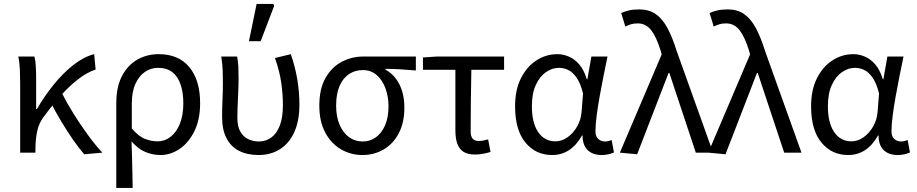

<svg xmlns="http://www.w3.org/2000/svg" viewBox="-20 -772 4636 971"><path d="M82 0V-352.6Q82 -382 80.6 -417.8Q79.3 -453.6 72.5 -486.1H154.1Q159.4 -466.8 161.1 -435.9Q162.8 -404.9 162.8 -372.7V-220.6H166.8Q205.3 -287.2 252.8 -345.5Q300.2 -403.8 352.4 -444.5Q404.6 -485.1 456.3 -498.1L463.6 -420.3Q423.4 -406.9 381.4 -376Q339.3 -345 294.1 -295.9Q248.9 -246.8 199.4 -178.8Q177.4 -149.6 168.7 -111.3Q160 -72.9 159.3 -25.3V0ZM405.8 8.2Q378.7 -23 349 -65.9Q319.3 -108.8 290.6 -156.6Q262 -204.3 238.4 -250L292.4 -302.6Q316.7 -253.9 350.4 -199.5Q384.1 -145.1 422.1 -92.9Q460 -40.8 497.4 0Z M568 178.5V-248.2Q568 -332.9 597.2 -388.1Q626.3 -443.3 674.9 -470.7Q723.4 -498.1 782.4 -498.1Q883.9 -498.1 938 -431.8Q992.1 -365.5 992.1 -250.4Q992.1 -167.6 963.3 -109Q934.6 -50.4 888.7 -19.2Q842.8 12 791.7 12Q752.9 12 715.9 -3.1Q678.8 -18.2 645.3 -57Q646.7 -13.4 647.7 24.1Q648.8 61.5 649.5 98.6Q650.3 135.7 651 178.5ZM777.5 -57.2Q813.3 -57.2 842.9 -80.3Q872.6 -103.3 889.8 -146.5Q907.1 -189.7 907.1 -249.7Q907.1 -303.3 893.7 -343.7Q880.3 -384 852.2 -406.5Q824.1 -428.9 778.9 -428.9Q743.6 -428.9 713.4 -408.6Q683.3 -388.4 664.9 -348.1Q646.6 -307.9 646.6 -246.9V-122.6Q681 -81.9 713.4 -69.5Q745.8 -57.2 777.5 -57.2Z M1287.8 12Q1230 12 1188.4 -9.4Q1146.9 -30.8 1125 -73.9Q1103.2 -116.9 1103.2 -180.5Q1103.2 -223.9 1105.2 -266.7Q1107.2 -309.5 1107.2 -352.6Q1107.2 -382 1106.2 -414.9Q1105.1 -447.9 1099 -486.1H1179.1Q1184.4 -461.1 1185.5 -433Q1186.5 -404.9 1186.5 -372.7Q1186.5 -331.8 1183.5 -276.4Q1180.5 -220.9 1180.5 -175.6Q1180.5 -132.2 1195.6 -106.1Q1210.7 -80.1 1235.4 -68.3Q1260.1 -56.5 1289.1 -56.5Q1324.1 -56.5 1351.6 -76.2Q1379 -95.9 1394.9 -136.5Q1410.7 -177.2 1410.7 -240.3Q1410.7 -296 1402.3 -354.1Q1393.9 -412.2 1370.6 -478.5L1450.6 -498.1Q1472.6 -435 1483.4 -371.4Q1494.2 -307.8 1494.2 -243Q1494.2 -160.5 1468.2 -103.5Q1442.2 -46.5 1395.6 -17.3Q1348.9 12 1287.8 12ZM1239 -563.7 1277.8 -752.1H1361.9L1366.8 -742.9L1298.3 -563.7Z M1812.9 12Q1754.1 12 1704.5 -16.9Q1654.8 -45.7 1624.9 -101.5Q1594.9 -157.2 1594.9 -237.7Q1594.9 -323 1626.5 -378.2Q1658.1 -433.3 1708.7 -459.7Q1759.4 -486.1 1817.1 -486.1H2083.1V-415.6Q2041.8 -419.4 2005.9 -421.4Q1969.9 -423.5 1929.4 -423.8V-419.8Q1974.5 -395.1 1999.8 -345.5Q2025 -295.8 2025 -227.4Q2025 -151.7 1996.8 -98.2Q1968.6 -44.6 1920.5 -16.3Q1872.4 12 1812.9 12ZM1813.6 -56.5Q1852.1 -56.5 1881.6 -78.1Q1911.1 -99.8 1928 -139.6Q1944.8 -179.4 1944.8 -234Q1944.8 -282.6 1929.6 -324.6Q1914.3 -366.6 1885.4 -392.1Q1856.5 -417.6 1814.9 -417.6Q1776.5 -417.6 1746 -397.9Q1715.5 -378.2 1697.7 -338.3Q1679.9 -298.4 1679.9 -237.7Q1679.9 -182 1697.4 -141.3Q1714.9 -100.5 1745 -78.5Q1775.2 -56.5 1813.6 -56.5Z M2382.7 9.5Q2345.5 9.5 2323.7 -4.5Q2301.9 -18.6 2292.5 -45.9Q2283 -73.2 2283 -112.8V-419.1H2119V-481.4L2188.7 -486.1H2529.3V-419.1H2363.8Q2362.1 -337.4 2361.2 -258.5Q2360.3 -179.6 2360.3 -106.8Q2360.3 -81.8 2370.7 -70.4Q2381.1 -59 2400.9 -59Q2413 -59 2424.7 -61.3Q2436.4 -63.6 2448.7 -67L2460.6 -3.5Q2446.3 1 2425.8 5.2Q2405.4 9.5 2382.7 9.5Z M2772.5 12Q2689 12 2636.9 -51.5Q2584.9 -115.1 2584.9 -234.2Q2584.9 -318.1 2614.8 -376.9Q2644.7 -435.7 2693.3 -466.9Q2742 -498.1 2798.1 -498.1Q2828.2 -498.1 2857.4 -485.6Q2886.6 -473.1 2910.3 -445.1Q2933.9 -417.1 2947.8 -370.9H2950.5L2970.8 -486.1H3052.3Q3042.3 -438.1 3031.8 -385.6Q3021.2 -333.1 3012.2 -281.8Q3003.1 -230.4 2997.3 -185.4Q2991.4 -140.4 2991.4 -106.8Q2991.4 -82.4 3005.5 -69.5Q3019.6 -56.5 3039.4 -56.5Q3047.6 -56.5 3056.6 -58.6Q3065.5 -60.7 3073.3 -63.7L3085.1 -0.9Q3075.1 3.5 3059.3 7.8Q3043.6 12 3021.9 12Q2978.9 12 2952.7 -12.1Q2926.5 -36.2 2926.2 -86.8H2923.4Q2867.6 12 2772.5 12ZM2789.2 -57.2Q2821.1 -57.2 2850.2 -77.7Q2879.4 -98.3 2898.9 -132.7Q2918.4 -167.1 2921.3 -207.9L2928.6 -299.5Q2915.2 -352.3 2895.2 -380.3Q2875.2 -408.4 2852.6 -418.6Q2829.9 -428.9 2807.1 -428.9Q2772 -428.9 2740.8 -407Q2709.6 -385 2689.7 -342.1Q2669.9 -299.2 2669.9 -234.9Q2669.9 -150.9 2701.7 -104Q2733.5 -57.2 2789.2 -57.2Z M3202.2 8.2 3114.8 0 3326.3 -496.7 3320.5 -517.6Q3300 -584.4 3273.3 -619.1Q3246.6 -653.7 3205.1 -653.7Q3184.9 -653.7 3170.5 -649.1Q3156 -644.5 3142.5 -637.7L3121.6 -706.2Q3139.1 -714.1 3160.5 -719.2Q3181.8 -724.4 3213.7 -724.4Q3262.1 -724.4 3296.1 -700.9Q3330.2 -677.4 3355.4 -630.4Q3380.6 -583.5 3402.2 -513.9L3586.3 0H3498.9L3365.1 -402.8H3361.1Z M3649.2 8.2 3561.8 0 3773.3 -496.7 3767.5 -517.6Q3747 -584.4 3720.3 -619.1Q3693.6 -653.7 3652.1 -653.7Q3631.9 -653.7 3617.5 -649.1Q3603 -644.5 3589.5 -637.7L3568.6 -706.2Q3586.1 -714.1 3607.5 -719.2Q3628.8 -724.4 3660.7 -724.4Q3709.1 -724.4 3743.1 -700.9Q3777.2 -677.4 3802.4 -630.4Q3827.6 -583.5 3849.2 -513.9L4033.3 0H3945.9L3812.1 -402.8H3808.1Z M4269.5 12Q4186 12 4133.9 -51.5Q4081.9 -115.1 4081.9 -234.2Q4081.9 -318.1 4111.8 -376.9Q4141.7 -435.7 4190.3 -466.9Q4239 -498.1 4295.1 -498.1Q4325.2 -498.1 4354.4 -485.6Q4383.6 -473.1 4407.3 -445.1Q4430.9 -417.1 4444.8 -370.9H4447.5L4467.8 -486.1H4549.3Q4539.3 -438.1 4528.8 -385.6Q4518.2 -333.1 4509.2 -281.8Q4500.1 -230.4 4494.3 -185.4Q4488.4 -140.4 4488.4 -106.8Q4488.4 -82.4 4502.5 -69.5Q4516.6 -56.5 4536.4 -56.5Q4544.6 -56.5 4553.6 -58.6Q4562.5 -60.7 4570.3 -63.7L4582.1 -0.9Q4572.1 3.5 4556.3 7.8Q4540.6 12 4518.9 12Q4475.9 12 4449.7 -12.1Q4423.5 -36.2 4423.2 -86.8H4420.4Q4364.6 12 4269.5 12ZM4286.2 -57.2Q4318.1 -57.2 4347.2 -77.7Q4376.4 -98.3 4395.9 -132.7Q4415.4 -167.1 4418.3 -207.9L4425.6 -299.5Q4412.2 -352.3 4392.2 -380.3Q4372.2 -408.4 4349.6 -418.6Q4326.9 -428.9 4304.1 -428.9Q4269 -428.9 4237.8 -407Q4206.6 -385 4186.7 -342.1Q4166.9 -299.2 4166.9 -234.9Q4166.9 -150.9 4198.7 -104Q4230.5 -57.2 4286.2 -57.2Z"/></svg>

Font: Source Sans 3
Style: Regular
Weight: 200
Designer: Paul D. Hunt
Foundry: Adobe
Version: Version 3.046;hotconv 1.0.118;makeotfexe 2.5.65603